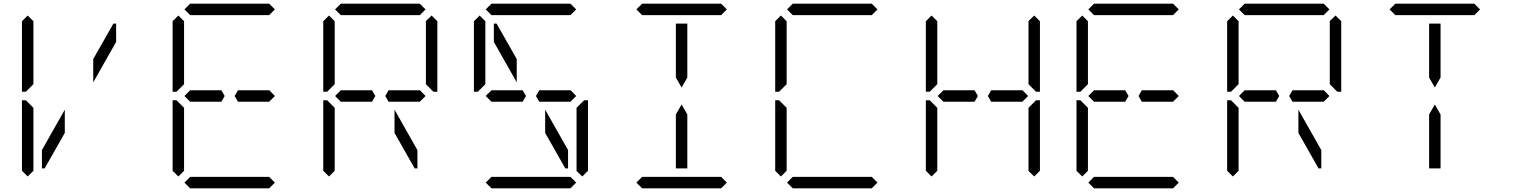

<svg xmlns="http://www.w3.org/2000/svg" viewBox="-20 -1020 8200 1040"><path d="M222 -108H207V-207L331 -426V-300ZM594 -892H609V-793L485 -574V-700ZM130 -64 99 -95V-477H120L130 -467L161 -436V-125V-108V-95ZM130 -533 120 -523H99V-905L130 -936L161 -905V-892V-564Z M979 -969 1010 -1000H1438L1469 -969L1438 -938H1436H1255H1193H1012H1010ZM1023 -469H1010L979 -500L1010 -531H1023H1147H1171H1179L1197 -500L1179 -469H1171H1147ZM1469 -31 1438 0H1010L979 -31L1010 -62H1012H1193H1255H1436H1438ZM946 -64 915 -95V-477H936L946 -467L977 -436V-125V-108V-95ZM946 -533 936 -523H915V-905L946 -936L977 -905V-892V-564ZM1425 -531H1439L1469 -500L1438 -469H1425H1301H1277H1269L1251 -500L1269 -531H1277H1301Z M1795 -969 1826 -1000H2254L2285 -969L2254 -938H2252H2071H2009H1828H1826ZM1839 -469H1826L1795 -500L1826 -531H1839H1963H1987H1995L2013 -500L1995 -469H1987H1963ZM2117 -300V-426L2241 -207V-108H2226ZM2318 -936 2349 -905V-523H2328L2287 -564V-906ZM1762 -64 1731 -95V-477H1752L1762 -467L1793 -436V-125V-108V-95ZM1762 -533 1752 -523H1731V-905L1762 -936L1793 -905V-892V-564ZM2241 -531H2255L2285 -500L2254 -469H2241H2117H2093H2085L2067 -500L2085 -531H2093H2117Z M2611 -969 2642 -1000H3070L3101 -969L3070 -938H3068H2887H2825H2644H2642ZM2655 -469H2642L2611 -500L2642 -531H2655H2779H2803H2811L2829 -500L2811 -469H2803H2779ZM2779 -700V-574L2655 -793V-892H2670ZM2933 -300V-426L3057 -207V-108H3042ZM3101 -31 3070 0H2642L2611 -31L2642 -62H2644H2825H2887H3068H3070ZM3103 -436 3144 -477H3165V-95L3134 -64L3103 -94ZM2578 -533 2568 -523H2547V-905L2578 -936L2609 -905V-892V-564ZM3057 -531H3071L3101 -500L3070 -469H3057H2933H2909H2901L2883 -500L2901 -531H2909H2933Z M3427 -969 3458 -1000H3886L3917 -969L3886 -938H3884H3703H3641H3460H3458ZM3703 -382V-108H3641V-382V-400L3672 -454L3703 -400ZM3641 -892H3703V-618V-600L3672 -546L3641 -600V-618ZM3917 -31 3886 0H3458L3427 -31L3458 -62H3460H3641H3703H3884H3886Z M4243 -969 4274 -1000H4702L4733 -969L4702 -938H4700H4519H4457H4276H4274ZM4733 -31 4702 0H4274L4243 -31L4274 -62H4276H4457H4519H4700H4702ZM4210 -64 4179 -95V-477H4200L4210 -467L4241 -436V-125V-108V-95ZM4210 -533 4200 -523H4179V-905L4210 -936L4241 -905V-892V-564Z M5103 -469H5090L5059 -500L5090 -531H5103H5227H5251H5259L5277 -500L5259 -469H5251H5227ZM5551 -436 5592 -477H5613V-95L5582 -64L5551 -94ZM5582 -936 5613 -905V-523H5592L5551 -564V-906ZM5026 -64 4995 -95V-477H5016L5026 -467L5057 -436V-125V-108V-95ZM5026 -533 5016 -523H4995V-905L5026 -936L5057 -905V-892V-564ZM5505 -531H5519L5549 -500L5518 -469H5505H5381H5357H5349L5331 -500L5349 -531H5357H5381Z M5875 -969 5906 -1000H6334L6365 -969L6334 -938H6332H6151H6089H5908H5906ZM5919 -469H5906L5875 -500L5906 -531H5919H6043H6067H6075L6093 -500L6075 -469H6067H6043ZM6365 -31 6334 0H5906L5875 -31L5906 -62H5908H6089H6151H6332H6334ZM5842 -64 5811 -95V-477H5832L5842 -467L5873 -436V-125V-108V-95ZM5842 -533 5832 -523H5811V-905L5842 -936L5873 -905V-892V-564ZM6321 -531H6335L6365 -500L6334 -469H6321H6197H6173H6165L6147 -500L6165 -531H6173H6197Z M6691 -969 6722 -1000H7150L7181 -969L7150 -938H7148H6967H6905H6724H6722ZM6735 -469H6722L6691 -500L6722 -531H6735H6859H6883H6891L6909 -500L6891 -469H6883H6859ZM7013 -300V-426L7137 -207V-108H7122ZM7214 -936 7245 -905V-523H7224L7183 -564V-906ZM6658 -64 6627 -95V-477H6648L6658 -467L6689 -436V-125V-108V-95ZM6658 -533 6648 -523H6627V-905L6658 -936L6689 -905V-892V-564ZM7137 -531H7151L7181 -500L7150 -469H7137H7013H6989H6981L6963 -500L6981 -531H6989H7013Z M7507 -969 7538 -1000H7966L7997 -969L7966 -938H7964H7783H7721H7540H7538ZM7783 -382V-108H7721V-382V-400L7752 -454L7783 -400ZM7721 -892H7783V-618V-600L7752 -546L7721 -600V-618Z"/></svg>

Font: DSEG14 Classic Mini
Style: Light
Weight: 300
Designer: Keshikan(Twitter:@keshinomi_88pro)
Version: Version 0.46